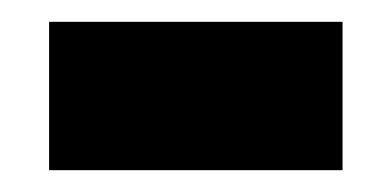

<svg xmlns="http://www.w3.org/2000/svg" viewBox="-20 -356 359 176"><path d="M25 -200V-336H294V-200Z"/></svg>

Font: Noto Sans Lao Looped ExtraBold
Style: Regular
Weight: 800
Designer: Mark Frömberg, Ben Mitchell
Foundry: The Fontpad Ltd
Version: Version 1.002; ttfautohint (v1.8.4.7-5d5b)